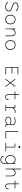

<svg xmlns="http://www.w3.org/2000/svg" viewBox="4118 -4920 1050 9325"><g transform="rotate(90 4642.5 -257.0)"><path d="M311 10.5Q232 10.5 176 -16.2Q120 -43 89 -83.5Q80.5 -94 80.5 -104Q80.5 -112 86.5 -116Q92.5 -120 98 -120Q104 -120 109.5 -115.8Q115 -111.5 121 -103Q147 -67 194.2 -44Q241.5 -21 311 -21Q359 -21 402.8 -36.5Q446.5 -52 474 -81.5Q501.5 -111 501.5 -152Q501.5 -211 451 -246.2Q400.5 -281.5 308 -307Q204 -336 151.5 -373.8Q99 -411.5 99 -481Q99 -527 129 -559.2Q159 -591.5 207.5 -608.2Q256 -625 312 -625Q378 -625 429 -600.5Q480 -576 508 -534.5Q512 -529 513.8 -524Q515.5 -519 515.5 -514.5Q515.5 -507.5 510.5 -503.5Q505.5 -499.5 500.5 -499.5Q495 -499.5 489.2 -504.2Q483.5 -509 478 -517.5Q456.5 -550 413.5 -571.8Q370.5 -593.5 312 -593.5Q267 -593.5 226 -580Q185 -566.5 159 -541.5Q133 -516.5 133 -481Q133 -427.5 176.8 -397Q220.5 -366.5 308 -341Q387 -318 437.2 -292.5Q487.5 -267 511.5 -233.5Q535.5 -200 535.5 -152.5Q535.5 -100.5 504 -64Q472.5 -27.5 421.2 -8.5Q370 10.5 311 10.5Z M929 10.5Q887 10.5 846 -4Q805 -18.5 771 -49Q737 -79.5 716.8 -126.8Q696.5 -174 696.5 -239Q696.5 -304 716.8 -351Q737 -398 771 -428.2Q805 -458.5 846 -473Q887 -487.5 929 -487.5Q970.5 -487.5 1011.5 -473Q1052.5 -458.5 1086.2 -428.2Q1120 -398 1140.2 -351Q1160.5 -304 1160.5 -239Q1160.5 -174 1140.2 -126.8Q1120 -79.5 1086.2 -49Q1052.5 -18.5 1011.5 -4Q970.5 10.5 929 10.5ZM929 -21Q962 -21 996.5 -32.5Q1031 -44 1060.8 -69.5Q1090.5 -95 1108.8 -136.8Q1127 -178.5 1127 -239Q1127 -298.5 1108.8 -339.8Q1090.5 -381 1060.8 -406.8Q1031 -432.5 996.5 -444.2Q962 -456 929 -456Q896 -456 861 -444.2Q826 -432.5 796.2 -406.8Q766.5 -381 748.2 -339.8Q730 -298.5 730 -239Q730 -178.5 748.2 -136.8Q766.5 -95 796.2 -69.5Q826 -44 861 -32.5Q896 -21 929 -21Z M1722.5 5Q1706.5 5 1706.5 -24V-269Q1706.5 -365 1675.2 -410.5Q1644 -456 1574 -456Q1541.5 -456 1510.2 -441.5Q1479 -427 1454 -402.8Q1429 -378.5 1414 -349Q1399 -319.5 1399 -290V-24Q1399 5 1383 5Q1367.5 5 1367.5 -24V-456.5Q1367.5 -485 1383 -485Q1399 -485 1399 -456.5V-386.5Q1426 -429 1473 -458.2Q1520 -487.5 1577.5 -487.5Q1630.5 -487.5 1666.2 -464.2Q1702 -441 1720 -393.8Q1738 -346.5 1738 -274V-24Q1738 -10 1734 -2.5Q1730 5 1722.5 5Z M2167 10.5Q2125 10.5 2084 -4Q2043 -18.5 2009 -49Q1975 -79.5 1954.8 -126.8Q1934.5 -174 1934.5 -239Q1934.5 -304 1954.8 -351Q1975 -398 2009 -428.2Q2043 -458.5 2084 -473Q2125 -487.5 2167 -487.5Q2208.5 -487.5 2249.5 -473Q2290.5 -458.5 2324.2 -428.2Q2358 -398 2378.2 -351Q2398.5 -304 2398.5 -239Q2398.5 -174 2378.2 -126.8Q2358 -79.5 2324.2 -49Q2290.5 -18.5 2249.5 -4Q2208.5 10.5 2167 10.5ZM2167 -21Q2200 -21 2234.5 -32.5Q2269 -44 2298.8 -69.5Q2328.5 -95 2346.8 -136.8Q2365 -178.5 2365 -239Q2365 -298.5 2346.8 -339.8Q2328.5 -381 2298.8 -406.8Q2269 -432.5 2234.5 -444.2Q2200 -456 2167 -456Q2134 -456 2099 -444.2Q2064 -432.5 2034.2 -406.8Q2004.5 -381 1986.2 -339.8Q1968 -298.5 1968 -239Q1968 -178.5 1986.2 -136.8Q2004.5 -95 2034.2 -69.5Q2064 -44 2099 -32.5Q2134 -21 2167 -21Z M3598 -604Q3598 -588.5 3569.5 -588.5H3263.5V-328.5H3522.5Q3536.5 -328.5 3543.8 -324.5Q3551 -320.5 3551 -313.5Q3551 -306.5 3543.8 -302.2Q3536.5 -298 3522.5 -298H3263.5V-30.5H3569.5Q3598 -30.5 3598 -15Q3598 0 3569.5 0H3260.5Q3232 0 3232 -28.5V-590.5Q3232 -619 3260.5 -619H3569.5Q3598 -619 3598 -604Z M4172.5 -481Q4178 -481 4182.8 -477.2Q4187.5 -473.5 4187.5 -467.5Q4187.5 -465.5 4186.5 -462.2Q4185.5 -459 4183 -455.5L4023.5 -238L4193 -13Q4195.5 -10 4196 -7.5Q4196.5 -5 4196.5 -2.5Q4196.5 3 4192 6.2Q4187.5 9.5 4182 9.5Q4175.5 9.5 4169.5 5.2Q4163.5 1 4156.5 -8.5L4004 -213.5L3853.5 -8.5Q3847 1 3841 5.2Q3835 9.5 3828 9.5Q3822.5 9.5 3818 6.2Q3813.5 3 3813.5 -2.5Q3813.5 -5 3814.5 -7.5Q3815.5 -10 3817.5 -13L3983.5 -238L3819.5 -455.5Q3817 -459 3816 -462Q3815 -465 3815 -467.5Q3815 -473.5 3819.8 -477.2Q3824.5 -481 3830.5 -481Q3837.5 -481 3842.5 -476.8Q3847.5 -472.5 3854 -463.5L4004 -262.5L4148.5 -463.5Q4155.5 -472.5 4160.5 -476.8Q4165.5 -481 4172.5 -481Z M4442.5 -445.5Q4414 -445.5 4414 -461Q4414 -476 4442.5 -476H4561.5V-633.5Q4561.5 -662 4577.5 -662Q4593 -662 4593 -633.5V-476H4779Q4808 -476 4808 -461Q4808 -445.5 4779 -445.5H4593V-145.5Q4593 -96.5 4607.2 -68.5Q4621.5 -40.5 4645.8 -29.2Q4670 -18 4700.5 -18Q4746.5 -18 4774.2 -45.2Q4802 -72.5 4804 -131.5Q4804.5 -141.5 4808 -148.5Q4811.5 -155.5 4820.5 -155.5Q4830 -155.5 4832.8 -148.5Q4835.5 -141.5 4835.5 -131.5Q4835.5 -87 4818.5 -55.2Q4801.5 -23.5 4771.2 -6.8Q4741 10 4701 10Q4661.5 10 4629.8 -3Q4598 -16 4579.8 -47.8Q4561.5 -79.5 4561.5 -136V-445.5Z M5221 -30.5H5346Q5360 -30.5 5367.2 -26.5Q5374.5 -22.5 5374.5 -15Q5374.5 -8 5367.2 -4Q5360 0 5346 0H5092.5Q5078.5 0 5071.2 -4Q5064 -8 5064 -15Q5064 -22.5 5071.2 -26.5Q5078.5 -30.5 5092.5 -30.5H5189.5V-445.5H5092.5Q5078.5 -445.5 5071.2 -449.8Q5064 -454 5064 -461Q5064 -468 5071.2 -472Q5078.5 -476 5092.5 -476H5192.5Q5206.5 -476 5213.8 -468.8Q5221 -461.5 5221 -447.5V-381.5Q5249 -429 5297.8 -458.2Q5346.5 -487.5 5399 -487.5Q5423 -487.5 5443 -482.5Q5463 -477.5 5463 -464.5Q5463 -457.5 5458.2 -453.8Q5453.5 -450 5445.5 -450Q5443 -450 5439 -450.5Q5435 -451 5429.5 -452Q5422 -453.5 5413.2 -454.2Q5404.5 -455 5396.5 -455Q5356.5 -455 5315.8 -432.2Q5275 -409.5 5248 -369Q5221 -328.5 5221 -275Z M6052 0Q6038 0 6030.8 -6.8Q6023.5 -13.5 6023.5 -26V-73.5Q6012 -57.5 5984.8 -38.8Q5957.5 -20 5918.5 -6.8Q5879.5 6.5 5832.5 6.5Q5779.5 6.5 5737.8 -8Q5696 -22.5 5672 -53.2Q5648 -84 5648 -133.5Q5648 -179 5672.8 -211.5Q5697.5 -244 5743.5 -261.5Q5789.5 -279 5852.5 -279Q5884 -279 5919 -272Q5954 -265 5982.5 -255Q6011 -245 6023.5 -235.5V-331Q6023.5 -373.5 6007.5 -398.8Q5991.5 -424 5965.5 -436.5Q5939.5 -449 5909.8 -453Q5880 -457 5852 -457Q5817 -457 5776.8 -446.5Q5736.5 -436 5712.5 -423.5Q5706.5 -420.5 5701 -418.8Q5695.5 -417 5691.5 -417Q5684 -417 5680 -421.8Q5676 -426.5 5676 -431.5Q5676 -437 5681 -442.2Q5686 -447.5 5695.5 -452.5Q5722 -465.5 5765.8 -476.5Q5809.5 -487.5 5858.5 -487.5Q5890.5 -487.5 5924.8 -481.5Q5959 -475.5 5988.5 -459.8Q6018 -444 6036.5 -414.8Q6055 -385.5 6055 -339V-30.5H6116Q6130 -30.5 6137.2 -26.5Q6144.5 -22.5 6144.5 -15Q6144.5 -8 6137.2 -4Q6130 0 6116 0ZM6023.5 -201Q6009.5 -211.5 5978.5 -222.5Q5947.5 -233.5 5913.2 -241Q5879 -248.5 5853.5 -248.5Q5773 -248.5 5726.2 -219.2Q5679.5 -190 5679.5 -133.5Q5679.5 -92 5700.5 -68Q5721.5 -44 5756.8 -34Q5792 -24 5834.5 -24Q5881 -24 5919.5 -39.5Q5958 -55 5985 -76Q6012 -97 6023.5 -112.5Z M6391 -30.5H6687Q6701 -30.5 6708.2 -26.5Q6715.5 -22.5 6715.5 -15Q6715.5 -8 6708.2 -4Q6701 0 6687 0H6388Q6359.5 0 6359.5 -28.5V-595Q6359.5 -624 6375 -624Q6391 -624 6391 -595Z M6945.5 -30.5H7108V-445.5H6972.5Q6958.5 -445.5 6952 -449.8Q6945.5 -454 6945.5 -461Q6945.5 -468 6952 -472Q6958.5 -476 6972.5 -476H7111Q7139.5 -476 7139.5 -447.5V-30.5H7302Q7316 -30.5 7322.5 -26.5Q7329 -22.5 7329 -15Q7329 -8 7322.5 -4Q7316 0 7302 0H6945.5Q6931.5 0 6925.2 -4Q6919 -8 6919 -15Q6919 -22.5 6925.2 -26.5Q6931.5 -30.5 6945.5 -30.5ZM7075 -674.5Q7075 -687.5 7081.2 -698.2Q7087.5 -709 7098.5 -715.2Q7109.5 -721.5 7122.5 -721.5Q7135.5 -721.5 7146.2 -715.2Q7157 -709 7163.2 -698.2Q7169.5 -687.5 7169.5 -674.5Q7169.5 -661.5 7163.2 -650.5Q7157 -639.5 7146.2 -633.2Q7135.5 -627 7122.5 -627Q7109.5 -627 7098.5 -633.2Q7087.5 -639.5 7081.2 -650.5Q7075 -661.5 7075 -674.5Z M7739 247.5Q7700.5 247.5 7666 236.8Q7631.5 226 7605 206.2Q7578.5 186.5 7563.2 158.8Q7548 131 7548 97Q7548 88.5 7552.2 84Q7556.5 79.5 7563.5 79.5Q7572 79.5 7576.2 87.2Q7580.5 95 7582.5 106.5Q7593 164 7637 190Q7681 216 7740 216Q7785.5 216 7822.8 197.8Q7860 179.5 7882.2 137Q7904.5 94.5 7904.5 23V-77.5Q7877 -37.5 7830 -13.5Q7783 10.5 7729 10.5Q7675.5 10.5 7626.2 -16.5Q7577 -43.5 7545.8 -99Q7514.5 -154.5 7514.5 -239Q7514.5 -324 7545.8 -378.8Q7577 -433.5 7626.2 -460Q7675.5 -486.5 7729 -486.5Q7783 -486.5 7830 -461.5Q7877 -436.5 7904.5 -395.5V-454.5Q7904.5 -481 7920.5 -481Q7936 -481 7936 -454.5V23Q7936 80 7921.2 122.2Q7906.5 164.5 7880 192.2Q7853.5 220 7817.5 233.8Q7781.5 247.5 7739 247.5ZM7730.5 -21Q7770.5 -21 7808.8 -38.8Q7847 -56.5 7873.5 -88.8Q7900 -121 7904.5 -163.5V-309.5Q7901 -353 7874.2 -385.8Q7847.5 -418.5 7809 -436.8Q7770.5 -455 7730.5 -455Q7682 -455 7640.5 -432.8Q7599 -410.5 7573.5 -363Q7548 -315.5 7548 -239Q7548 -164.5 7573.5 -116Q7599 -67.5 7640.5 -44.2Q7682 -21 7730.5 -21Z M8525.5 5Q8510 5 8510 -24V-269Q8510 -372.5 8474 -414.2Q8438 -456 8368 -456Q8339 -456 8309.8 -442.2Q8280.5 -428.5 8256 -405.2Q8231.5 -382 8216.8 -353.2Q8202 -324.5 8202 -295V-24Q8202 5 8186.5 5Q8179 5 8175 -2.5Q8171 -10 8171 -24V-733.5Q8171 -747.5 8175 -754.8Q8179 -762 8186.5 -762Q8202 -762 8202 -733.5V-390Q8228.5 -431.5 8273.8 -459.5Q8319 -487.5 8372 -487.5Q8425 -487.5 8462.8 -466.5Q8500.5 -445.5 8521 -398.5Q8541.5 -351.5 8541.5 -274V-24Q8541.5 5 8525.5 5Z M8775.5 -445.5Q8747 -445.5 8747 -461Q8747 -476 8775.5 -476H8894.5V-633.5Q8894.5 -662 8910.5 -662Q8926 -662 8926 -633.5V-476H9112Q9141 -476 9141 -461Q9141 -445.5 9112 -445.5H8926V-145.5Q8926 -96.5 8940.2 -68.5Q8954.5 -40.5 8978.8 -29.2Q9003 -18 9033.5 -18Q9079.5 -18 9107.2 -45.2Q9135 -72.5 9137 -131.5Q9137.5 -141.5 9141 -148.5Q9144.5 -155.5 9153.5 -155.5Q9163 -155.5 9165.8 -148.5Q9168.5 -141.5 9168.5 -131.5Q9168.5 -87 9151.5 -55.2Q9134.5 -23.5 9104.2 -6.8Q9074 10 9034 10Q8994.5 10 8962.8 -3Q8931 -16 8912.8 -47.8Q8894.5 -79.5 8894.5 -136V-445.5Z"/></g></svg>

Font: Sono ExtraLight
Style: Regular
Weight: 200
Designer: Tyler Finck
Foundry: Tyler Finck
Version: Version 2.112